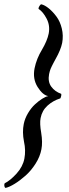

<svg xmlns="http://www.w3.org/2000/svg" viewBox="-61 -743 323 903"><path d="M133.8 -722.7Q149.9 -718.8 168.7 -703.4Q187.5 -688 204.6 -665Q221.7 -642.1 229.7 -608.9Q237.8 -575.7 231.4 -541Q224.6 -508.3 201.2 -466.8Q200.2 -465.3 195.1 -455.6Q189.9 -445.8 188.5 -443.1Q187 -440.4 182.9 -432.1Q178.7 -423.8 177 -419.2Q175.3 -414.6 173.1 -407.7Q170.9 -400.9 169.9 -394.5Q163.1 -358.9 180.2 -335.4Q197.3 -312 226.6 -301.8Q228.5 -298.3 226.6 -291Q224.1 -281.7 222.7 -280.3Q189 -270 162.8 -246.6Q136.7 -223.1 129.9 -187.5Q125 -162.6 132.8 -118.2Q140.1 -73.2 133.8 -41Q127.4 -6.3 106.2 26.9Q85 60.1 59.1 83Q33.2 106 8.3 121.3Q-16.6 136.7 -34.2 140.6Q-38.6 140.6 -40.3 132.8Q-42 125 -39.1 119.1Q-12.7 106 16.8 73.5Q46.4 41 53.7 2.9Q61 -35.6 51.8 -77.1Q43 -122.1 50.8 -160.2Q56.2 -186.5 70.8 -210.9Q85.4 -235.4 103 -251.7Q120.6 -268.1 137.5 -278.6Q154.3 -289.1 166 -291Q140.1 -295.4 116 -333.7Q91.8 -372.1 101.6 -421.9Q110.8 -467.3 136.7 -509.8Q161.1 -551.3 168 -585Q175.3 -623 158.2 -655.5Q141.1 -688 120.1 -701.2Q119.6 -707 124.5 -714.8Q129.4 -722.7 133.8 -722.7Z"/></svg>

Font: Crimson
Style: BoldItalic
Weight: 700
Italic angle: -11°
Version: Version 0.8